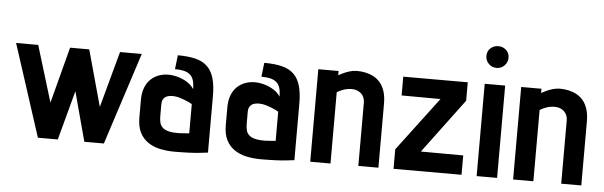

<svg xmlns="http://www.w3.org/2000/svg" viewBox="-47 -868 3263 1038"><g transform="rotate(5 1584.5 -349.5)"><path d="M418 -500H314L234 -195L141 -500H21L183 0H291L363 -268L435 0H541L703 -500H585L502 -195Z M996 -335Q982 -357 958.5 -371.5Q935 -386 908 -393.5Q881 -401 856 -401Q829 -401 804.5 -392Q780 -383 761 -365Q742 -347 731 -319Q720 -291 720 -253V-156Q720 -108 736 -76Q752 -44 780.5 -24.5Q809 -5 846 3Q883 11 926 11Q946 11 965 10.5Q984 10 1002.5 9.5Q1021 9 1038.5 7.5Q1056 6 1073 4Q1090 2 1106 0V-307Q1106 -365 1094.5 -404Q1083 -443 1058.5 -466.5Q1034 -490 994.5 -500Q955 -510 898 -510L889 -434Q918 -434 938 -429Q958 -424 971 -413Q984 -402 990 -383Q996 -364 996 -335ZM996 -253V-95Q996 -95 991.5 -94.5Q987 -94 979.5 -93.5Q972 -93 963.5 -92.5Q955 -92 947.5 -91.5Q940 -91 935 -91Q901 -91 880.5 -97Q860 -103 849.5 -114Q839 -125 835.5 -140Q832 -155 832 -174V-239Q832 -253 836.5 -262.5Q841 -272 848.5 -277.5Q856 -283 866 -285.5Q876 -288 887 -288Q910 -288 933 -280.5Q956 -273 973.5 -265Q991 -257 996 -253Z M1465 -335Q1451 -357 1427.5 -371.5Q1404 -386 1377 -393.5Q1350 -401 1325 -401Q1298 -401 1273.5 -392Q1249 -383 1230 -365Q1211 -347 1200 -319Q1189 -291 1189 -253V-156Q1189 -108 1205 -76Q1221 -44 1249.5 -24.5Q1278 -5 1315 3Q1352 11 1395 11Q1415 11 1434 10.5Q1453 10 1471.5 9.5Q1490 9 1507.5 7.5Q1525 6 1542 4Q1559 2 1575 0V-307Q1575 -365 1563.5 -404Q1552 -443 1527.5 -466.5Q1503 -490 1463.5 -500Q1424 -510 1367 -510L1358 -434Q1387 -434 1407 -429Q1427 -424 1440 -413Q1453 -402 1459 -383Q1465 -364 1465 -335ZM1465 -253V-95Q1465 -95 1460.5 -94.5Q1456 -94 1448.5 -93.5Q1441 -93 1432.5 -92.5Q1424 -92 1416.5 -91.5Q1409 -91 1404 -91Q1370 -91 1349.5 -97Q1329 -103 1318.5 -114Q1308 -125 1304.5 -140Q1301 -155 1301 -174V-239Q1301 -253 1305.5 -262.5Q1310 -272 1317.5 -277.5Q1325 -283 1335 -285.5Q1345 -288 1356 -288Q1379 -288 1402 -280.5Q1425 -273 1442.5 -265Q1460 -257 1465 -253Z M1922 -343V1H2031V-346Q2031 -385 2022 -413Q2013 -441 1997.5 -459.5Q1982 -478 1961.5 -489Q1941 -500 1918 -505Q1895 -510 1871 -510Q1850 -510 1830.5 -504Q1811 -498 1795.5 -490.5Q1780 -483 1771 -478V-501H1661V1H1771V-386Q1787 -395 1801 -400.5Q1815 -406 1827.5 -408Q1840 -410 1851 -410Q1867 -410 1880 -405Q1893 -400 1902.5 -391Q1912 -382 1917 -369.5Q1922 -357 1922 -343Z M2472 -501H2122V-399L2333 -398L2113 -106V0H2482V-105L2252 -106L2472 -401Z M2564 0H2675V-501H2564ZM2620 -710Q2595 -710 2577.5 -694Q2560 -678 2560 -652Q2560 -627 2577.5 -609.5Q2595 -592 2620 -592Q2645 -592 2662.5 -609.5Q2680 -627 2680 -652Q2680 -678 2662.5 -694Q2645 -710 2620 -710Z M3023 -343V1H3132V-346Q3132 -385 3123 -413Q3114 -441 3098.5 -459.5Q3083 -478 3062.5 -489Q3042 -500 3019 -505Q2996 -510 2972 -510Q2951 -510 2931.5 -504Q2912 -498 2896.5 -490.5Q2881 -483 2872 -478V-501H2762V1H2872V-386Q2888 -395 2902 -400.5Q2916 -406 2928.5 -408Q2941 -410 2952 -410Q2968 -410 2981 -405Q2994 -400 3003.5 -391Q3013 -382 3018 -369.5Q3023 -357 3023 -343Z"/></g></svg>

Font: Advent Pro
Style: Regular
Weight: 400
Designer: VivaRado, Andreas Kalpakidis
Foundry: VivaRado, Andreas Kalpakidis
Version: Version 3.000